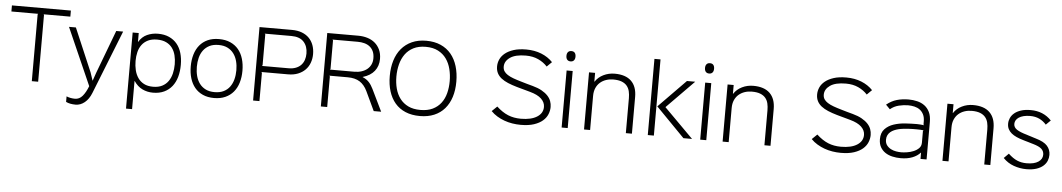

<svg xmlns="http://www.w3.org/2000/svg" viewBox="-46 -1370 11663 2109"><g transform="rotate(5 5785.5 -315.5)"><path d="M670 -743H375L380 -736V0H310V-736L315 -743H20V-810H670Z M1262 -630 984 72Q957 140 911 177.5Q865 215 811 215Q748 215 705 194V133Q726 142 750.5 146.5Q775 151 799 151Q847 151 881.5 110.5Q916 70 943 0L665 -630H741L945 -152L974 -65H976L1006 -152L1186 -630Z M1925 -321Q1925 -249 1908 -188.5Q1891 -128 1856.5 -84Q1822 -40 1769.5 -15Q1717 10 1646 10Q1583 10 1529 -16Q1475 -42 1436 -100H1434V210H1367V-629H1434V-532H1436Q1471 -590 1526.5 -615Q1582 -640 1646 -640Q1716 -640 1768.5 -616.5Q1821 -593 1856 -551Q1891 -509 1908 -450Q1925 -391 1925 -321ZM1858 -321Q1858 -374 1846.5 -420Q1835 -466 1809.5 -500.5Q1784 -535 1742.5 -555Q1701 -575 1642 -575Q1583 -575 1542 -555Q1501 -535 1475 -500.5Q1449 -466 1437.5 -419.5Q1426 -373 1426 -321Q1426 -268 1437.5 -220Q1449 -172 1474.5 -135Q1500 -98 1541 -76.5Q1582 -55 1642 -55Q1701 -55 1742.5 -76.5Q1784 -98 1809.5 -135Q1835 -172 1846.5 -220Q1858 -268 1858 -321Z M2605 -315Q2605 -244 2587 -184Q2569 -124 2533 -81Q2497 -38 2443.5 -14Q2390 10 2320 10Q2249 10 2195.5 -14Q2142 -38 2106.5 -81Q2071 -124 2053 -183.5Q2035 -243 2035 -315Q2035 -386 2053 -446Q2071 -506 2106.5 -549Q2142 -592 2195 -616Q2248 -640 2319 -640Q2391 -640 2444.5 -616Q2498 -592 2533.5 -549.5Q2569 -507 2587 -447Q2605 -387 2605 -315ZM2538 -315Q2538 -369 2525.5 -416Q2513 -463 2486.5 -498.5Q2460 -534 2419 -554.5Q2378 -575 2320 -575Q2261 -575 2220 -554.5Q2179 -534 2152.5 -498.5Q2126 -463 2114 -416Q2102 -369 2102 -315Q2102 -262 2114.5 -214.5Q2127 -167 2153.5 -131.5Q2180 -96 2221 -75.5Q2262 -55 2320 -55Q2378 -55 2419.5 -75.5Q2461 -96 2487 -131.5Q2513 -167 2525.5 -214Q2538 -261 2538 -315Z M3362 -565Q3362 -514 3345.5 -469Q3329 -424 3296.5 -391Q3264 -358 3216.5 -339Q3169 -320 3107 -320H2813L2820 -312V0H2750V-810H3108Q3170 -810 3217.5 -792Q3265 -774 3297 -741.5Q3329 -709 3345.5 -664Q3362 -619 3362 -565ZM3289 -565Q3289 -645 3244 -694Q3199 -743 3107 -743H2813L2820 -736V-394L2813 -387H3107Q3153 -387 3187.5 -400.5Q3222 -414 3244.5 -438Q3267 -462 3278 -494.5Q3289 -527 3289 -565Z M4162 0H4080L3980 -212Q3948 -279 3896.5 -312Q3845 -345 3762 -345H3560L3567 -337V0H3497V-810H3839Q3893 -810 3940.5 -795.5Q3988 -781 4023 -751.5Q4058 -722 4078.5 -678Q4099 -634 4099 -576Q4099 -498 4055.5 -443Q4012 -388 3927 -363V-361Q3969 -344 3996.5 -314.5Q4024 -285 4044 -243ZM4026 -576Q4026 -622 4011.5 -653.5Q3997 -685 3971.5 -705Q3946 -725 3912 -734Q3878 -743 3839 -743H3560L3567 -735V-419L3560 -412H3829Q3874 -412 3910.5 -424Q3947 -436 3972.5 -457.5Q3998 -479 4012 -509Q4026 -539 4026 -576Z M4956 -400Q4956 -307 4932 -231.5Q4908 -156 4861.5 -102Q4815 -48 4746.5 -19Q4678 10 4589 10Q4499 10 4430 -19Q4361 -48 4315 -102Q4269 -156 4245.5 -231.5Q4222 -307 4222 -400Q4222 -493 4245.5 -570Q4269 -647 4315.5 -702.5Q4362 -758 4430.5 -789Q4499 -820 4589 -820Q4679 -820 4748 -789.5Q4817 -759 4863 -703.5Q4909 -648 4932.5 -570.5Q4956 -493 4956 -400ZM4883 -400Q4883 -469 4867 -533Q4851 -597 4816 -646Q4781 -695 4725 -724Q4669 -753 4589 -753Q4510 -753 4454 -724.5Q4398 -696 4363 -647.5Q4328 -599 4311.5 -535Q4295 -471 4295 -400Q4295 -329 4311.5 -267Q4328 -205 4363.5 -158Q4399 -111 4454.5 -84Q4510 -57 4589 -57Q4668 -57 4724 -84Q4780 -111 4815.5 -158Q4851 -205 4867 -267Q4883 -329 4883 -400Z M6012 -214Q6012 -174 5996 -134Q5980 -94 5943.5 -62Q5907 -30 5847.5 -10Q5788 10 5701 10Q5655 10 5608.5 2.5Q5562 -5 5519.5 -20.5Q5477 -36 5439 -59Q5401 -82 5371 -113L5428 -168Q5492 -109 5555.5 -83Q5619 -57 5697 -57Q5811 -57 5875 -98Q5939 -139 5939 -208Q5939 -258 5898 -297.5Q5857 -337 5772 -360Q5765 -362 5743.5 -368Q5722 -374 5698 -380.5Q5674 -387 5652.5 -393Q5631 -399 5624 -401Q5568 -417 5524 -435.5Q5480 -454 5449.5 -478Q5419 -502 5403 -533.5Q5387 -565 5387 -607Q5387 -647 5404 -685Q5421 -723 5458 -753Q5495 -783 5552.5 -801.5Q5610 -820 5691 -820Q5783 -820 5858 -790Q5933 -760 5984 -706L5930 -653Q5889 -698 5829.5 -725.5Q5770 -753 5692 -753Q5577 -753 5518.5 -712Q5460 -671 5460 -611Q5460 -582 5473.5 -561Q5487 -540 5513.5 -523Q5540 -506 5578 -492Q5616 -478 5665 -464Q5672 -462 5690.5 -456.5Q5709 -451 5730 -445Q5751 -439 5770 -434Q5789 -429 5796 -427Q5855 -411 5896 -388Q5937 -365 5963 -337.5Q5989 -310 6000.5 -278.5Q6012 -247 6012 -214Z M6236 -789Q6236 -762 6223 -747Q6210 -732 6186 -732Q6162 -732 6149 -747Q6136 -762 6136 -789Q6136 -816 6149 -831Q6162 -846 6186 -846Q6211 -846 6223.5 -831Q6236 -816 6236 -789ZM6219 0H6152V-629H6219Z M6927 -405V0H6860V-385Q6860 -426 6852 -460.5Q6844 -495 6823 -520.5Q6802 -546 6765.5 -560.5Q6729 -575 6672 -575Q6630 -575 6593 -562.5Q6556 -550 6527.5 -525.5Q6499 -501 6482.5 -463.5Q6466 -426 6466 -376V0H6399V-630H6466V-533H6468Q6501 -584 6558.5 -612Q6616 -640 6682 -640Q6803 -640 6865 -579.5Q6927 -519 6927 -405Z M7590 0H7495L7179 -323L7479 -629H7570L7270 -324V-321ZM7169 0H7102V-840H7169Z M7764 -789Q7764 -762 7751 -747Q7738 -732 7714 -732Q7690 -732 7677 -747Q7664 -762 7664 -789Q7664 -816 7677 -831Q7690 -846 7714 -846Q7739 -846 7751.5 -831Q7764 -816 7764 -789ZM7747 0H7680V-629H7747Z M8455 -405V0H8388V-385Q8388 -426 8380 -460.5Q8372 -495 8351 -520.5Q8330 -546 8293.5 -560.5Q8257 -575 8200 -575Q8158 -575 8121 -562.5Q8084 -550 8055.5 -525.5Q8027 -501 8010.5 -463.5Q7994 -426 7994 -376V0H7927V-630H7994V-533H7996Q8029 -584 8086.5 -612Q8144 -640 8210 -640Q8331 -640 8393 -579.5Q8455 -519 8455 -405Z M9541 -214Q9541 -174 9525 -134Q9509 -94 9472.5 -62Q9436 -30 9376.5 -10Q9317 10 9230 10Q9184 10 9137.5 2.5Q9091 -5 9048.5 -20.5Q9006 -36 8968 -59Q8930 -82 8900 -113L8957 -168Q9021 -109 9084.5 -83Q9148 -57 9226 -57Q9340 -57 9404 -98Q9468 -139 9468 -208Q9468 -258 9427 -297.5Q9386 -337 9301 -360Q9294 -362 9272.5 -368Q9251 -374 9227 -380.5Q9203 -387 9181.5 -393Q9160 -399 9153 -401Q9097 -417 9053 -435.5Q9009 -454 8978.5 -478Q8948 -502 8932 -533.5Q8916 -565 8916 -607Q8916 -647 8933 -685Q8950 -723 8987 -753Q9024 -783 9081.5 -801.5Q9139 -820 9220 -820Q9312 -820 9387 -790Q9462 -760 9513 -706L9459 -653Q9418 -698 9358.5 -725.5Q9299 -753 9221 -753Q9106 -753 9047.5 -712Q8989 -671 8989 -611Q8989 -582 9002.5 -561Q9016 -540 9042.5 -523Q9069 -506 9107 -492Q9145 -478 9194 -464Q9201 -462 9219.5 -456.5Q9238 -451 9259 -445Q9280 -439 9299 -434Q9318 -429 9325 -427Q9384 -411 9425 -388Q9466 -365 9492 -337.5Q9518 -310 9529.5 -278.5Q9541 -247 9541 -214Z M10176 -414V0H10109V-69H10107Q10074 -32 10019.5 -10.5Q9965 11 9891 11Q9844 11 9799.5 1Q9755 -9 9721 -31.5Q9687 -54 9666.5 -90Q9646 -126 9646 -178Q9646 -249 9684.5 -289.5Q9723 -330 9781.5 -349.5Q9840 -369 9908.5 -373.5Q9977 -378 10037 -378Q10054 -378 10078 -376Q10102 -374 10116 -372L10109 -379V-413Q10109 -459 10093.5 -490Q10078 -521 10052.5 -540Q10027 -559 9993 -567Q9959 -575 9923 -575Q9874 -575 9820.5 -562Q9767 -549 9726 -514L9680 -561Q9734 -605 9793.5 -622Q9853 -639 9923 -639Q9972 -639 10018 -628Q10064 -617 10099 -591Q10134 -565 10155 -522Q10176 -479 10176 -414ZM10116 -316Q10102 -318 10080 -319Q10058 -320 10042 -320Q10021 -320 9996.5 -320Q9972 -320 9946 -318Q9919 -316 9892 -313Q9865 -310 9840 -304Q9815 -298 9792 -288Q9769 -278 9751.5 -263Q9734 -248 9723.5 -227Q9713 -206 9713 -178Q9713 -140 9731.5 -116Q9750 -92 9777 -78Q9804 -64 9835 -59Q9866 -54 9891 -54Q9917 -54 9954 -59.5Q9991 -65 10025.5 -79Q10060 -93 10084.5 -117Q10109 -141 10109 -179V-309Z M10879 -405V0H10812V-385Q10812 -426 10804 -460.5Q10796 -495 10775 -520.5Q10754 -546 10717.5 -560.5Q10681 -575 10624 -575Q10582 -575 10545 -562.5Q10508 -550 10479.5 -525.5Q10451 -501 10434.5 -463.5Q10418 -426 10418 -376V0H10351V-630H10418V-533H10420Q10453 -584 10510.5 -612Q10568 -640 10634 -640Q10755 -640 10817 -579.5Q10879 -519 10879 -405Z M11516 -167Q11516 -134 11503.5 -102.5Q11491 -71 11462.5 -45.5Q11434 -20 11388 -4.5Q11342 11 11276 11Q11206 11 11138 -13Q11070 -37 11019 -90L11071 -142Q11122 -94 11169 -74Q11216 -54 11273 -54Q11358 -54 11403 -84.5Q11448 -115 11448 -163Q11448 -202 11421 -227Q11394 -252 11328 -271Q11323 -272 11307 -277Q11291 -282 11272.5 -287.5Q11254 -293 11237.5 -297.5Q11221 -302 11216 -304Q11174 -316 11140.5 -331Q11107 -346 11083.5 -365.5Q11060 -385 11047 -410.5Q11034 -436 11034 -470Q11034 -502 11047.5 -532.5Q11061 -563 11089.5 -587Q11118 -611 11162.5 -625.5Q11207 -640 11269 -640Q11409 -640 11498 -545L11447 -495Q11414 -533 11370 -554Q11326 -575 11269 -575Q11228 -575 11196.5 -567Q11165 -559 11144 -545Q11123 -531 11112.5 -512.5Q11102 -494 11102 -473Q11102 -435 11138.5 -411Q11175 -387 11250 -366Q11255 -364 11269.5 -359.5Q11284 -355 11300.5 -350Q11317 -345 11331.5 -340Q11346 -335 11351 -334Q11442 -308 11479 -266Q11516 -224 11516 -167Z"/></g></svg>

Font: TypoPRO Sinkin Sans
Style: 300 Light
Weight: 300
Designer: Keith Bates
Foundry: K-Type
Version: Sinkin Sans (version 1.0)  by Keith Bates   •   © 2014   www